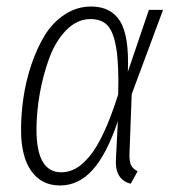

<svg xmlns="http://www.w3.org/2000/svg" viewBox="-20 -552 539 583"><path d="M256.8 -532.2Q316.9 -532.2 344.7 -487.5Q372.6 -442.9 368.2 -334L432.1 -522H475.1L379.9 -266.1L373 -81.1Q373 -58.6 379.2 -48.3Q385.3 -38.1 397.9 -32.2L377 5.9Q328.1 -6.8 332 -68.8L337.9 -184.1Q304.2 -84 261.5 -36.4Q218.8 11.2 162.1 11.2Q106.4 11.2 75.2 -32.5Q43.9 -76.2 43.9 -158.2Q43.9 -206.1 51.3 -256.1Q58.6 -306.2 75.4 -356.2Q92.3 -406.2 116.2 -445.1Q140.1 -483.9 176.8 -508.1Q213.4 -532.2 256.8 -532.2ZM254.9 -494.1Q214.4 -494.1 181.6 -460.9Q148.9 -427.7 129.9 -376.2Q110.8 -324.7 100.8 -268.1Q90.8 -211.4 90.8 -158.2Q90.8 -28.8 166 -28.8Q188.5 -28.8 209 -39.8Q229.5 -50.8 251.5 -76.9Q273.4 -103 295.4 -150.1Q317.4 -197.3 338.9 -265.1Q341.3 -356 333 -405.8Q324.7 -455.6 306.4 -474.9Q288.1 -494.1 254.9 -494.1Z"/></svg>

Font: Fira Sans Compressed ExtraLight
Style: Italic
Weight: 250
Width: 3
Italic angle: -8°
Designer: Carrois Corporate & Edenspiekermann AG
Foundry: Carrois Corporate GbR & Edenspiekermann AG
Version: Version 4.203;PS 004.203;hotconv 1.0.88;makeotf.lib2.5.64775